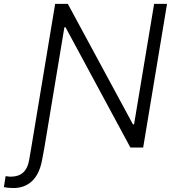

<svg xmlns="http://www.w3.org/2000/svg" viewBox="-108 -747 885 972"><path d="M50.4 0 171.2 -727.3H235.4L565 -117.5H570.7L672.2 -727.3H737.6L616.8 0H552.2L223.7 -609H218L116.8 0L104.4 66.4Q90.9 135.7 53.6 170.3Q16.3 204.9 -40.1 204.9Q-68.2 204.9 -88.4 200.3L-79.5 144.5Q-64.6 147.4 -53.6 147.4Q24.5 147.4 39.1 65.3Z"/></svg>

Font: Karasuma Gothic
Style: Light Italic
Weight: 300
Italic angle: 9.39998°
Designer: Rasmus Andersson / Ryoko Nishizuka
Foundry: rsms
Version: Version 1.00